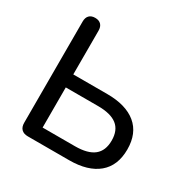

<svg xmlns="http://www.w3.org/2000/svg" viewBox="-161 -858 986 1003"><g transform="rotate(30 332.0 -356.0)"><path d="M84.1 -51.9V-662.7Q84.1 -686.5 96.5 -699.4Q108.9 -712.3 132 -712.3Q155.2 -712.3 167.6 -699.4Q180 -686.5 180 -662.7V-399H385.2Q498 -399 559.4 -348.3Q620.7 -297.5 620.7 -200.4Q620.7 -102.6 559.4 -51.3Q498 0 385.2 0H136Q110.9 0 97.5 -13.4Q84.1 -26.8 84.1 -51.9ZM526.6 -200Q526.6 -261.6 489 -291.1Q451.5 -320.6 374.8 -320.6H180V-78.5H374.8Q452.1 -78.5 489.3 -108.5Q526.6 -138.4 526.6 -200Z"/></g></svg>

Font: SN Pro Thin
Style: Regular
Weight: 200
Designer: Tobias Whetton
Foundry: Supernotes
Version: Version 1.003;Glyphs 3.3 (3324)